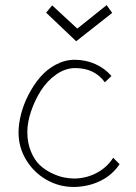

<svg xmlns="http://www.w3.org/2000/svg" viewBox="-20 -738 537 758"><path d="M400.9 -717.8 285.2 -625 186 -716.8 162.1 -688 280.8 -575.2 422.9 -687ZM277.8 -33.2H272.9Q253.9 -33.2 231.9 -37.6Q210 -42 183.6 -54.7Q157.2 -67.4 136.7 -86.7Q116.2 -106 102.1 -139.9Q87.9 -173.8 87.9 -216.8Q87.9 -254.4 102.5 -298.1Q117.2 -341.8 141.4 -380.1Q165.5 -418.5 201.7 -443.8Q237.8 -469.2 276.9 -469.2Q353.5 -469.2 394 -413.1L419.9 -438Q394 -468.3 356.2 -485.1Q318.4 -502 274.9 -502Q236.3 -502 200.4 -482.9Q164.6 -463.9 138.4 -433.1Q112.3 -402.3 92.8 -364.5Q73.2 -326.7 63.2 -287.8Q53.2 -249 53.2 -214.8Q53.2 -156.2 83.5 -106.4Q113.8 -56.6 163.6 -28.3Q213.4 0 269 0H278.8Q334.5 -2.4 379.4 -25.4Q424.3 -48.3 452.1 -89.8L426.8 -115.2Q404.3 -79.1 365 -57.1Q325.7 -35.2 277.8 -33.2Z"/></svg>

Font: Comic Neue Angular Light
Style: Regular
Weight: 300
Designer: Craig Rozynski
Foundry: Craig Rozynski
Version: Version 2.003